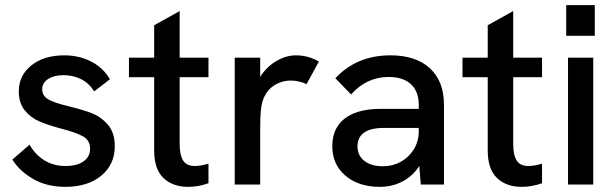

<svg xmlns="http://www.w3.org/2000/svg" viewBox="-20 -717 2392 746"><path d="M28 -97 95 -155Q115 -118 151 -95Q187 -72 235 -72Q279 -72 304.5 -90Q330 -108 330 -139Q330 -172 302 -187.5Q274 -203 215 -218Q166 -231 132.5 -245.5Q99 -260 76 -288.5Q53 -317 53 -362Q53 -424 102 -463Q151 -502 230 -502Q287 -502 334 -478Q381 -454 407 -409L346 -362Q326 -394 295 -409.5Q264 -425 226 -425Q190 -425 167 -410Q144 -395 144 -371Q144 -345 166.5 -331.5Q189 -318 243 -305Q301 -291 337 -277Q373 -263 399.5 -232Q426 -201 426 -149Q426 -78 373.5 -34.5Q321 9 234 9Q162 9 109 -21.5Q56 -52 28 -97Z M579 -132V-417H481V-493H579V-619L678 -674V-493H790V-417H678V-158Q678 -115 691.5 -93.5Q705 -72 737 -72Q759 -72 790 -81V-5Q750 9 711 9Q651 9 615 -25.5Q579 -60 579 -132Z M892 -493H991V-418Q1014 -456 1052.5 -479Q1091 -502 1130 -502Q1177 -502 1219 -478L1171 -390Q1160 -396 1143 -400Q1126 -404 1111 -404Q1074 -404 1043.5 -384Q1013 -364 1000 -323Q991 -295 991 -225V0H892Z M1609 -72Q1584 -33 1544 -12Q1504 9 1456 9Q1373 9 1322 -34.5Q1271 -78 1271 -149Q1271 -189 1287 -218.5Q1303 -248 1332 -265Q1379 -294 1459 -294H1607V-310Q1607 -362 1576.5 -390Q1546 -418 1490 -418Q1405 -418 1344 -350L1283 -413Q1366 -502 1497 -502Q1596 -502 1650.5 -451.5Q1705 -401 1705 -310V0H1615ZM1468 -71Q1506 -71 1537.5 -88.5Q1569 -106 1588 -137Q1607 -168 1607 -206V-220H1473Q1420 -220 1395 -202Q1369 -184 1369 -148Q1369 -113 1395.5 -92Q1422 -71 1468 -71Z M1875 -132V-417H1777V-493H1875V-619L1974 -674V-493H2086V-417H1974V-158Q1974 -115 1987.5 -93.5Q2001 -72 2033 -72Q2055 -72 2086 -81V-5Q2046 9 2007 9Q1947 9 1911 -25.5Q1875 -60 1875 -132Z M2187 -493H2285V0H2187ZM2180 -697H2291V-578H2180Z"/></svg>

Font: Hanken Grotesk Medium
Style: Regular
Weight: 500
Designer: Alfredo Marco Pradil
Foundry: Hanken Design Co.
Version: Version 3.014